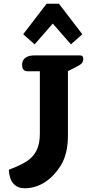

<svg xmlns="http://www.w3.org/2000/svg" viewBox="-20 -991 497 1026"><path d="M104 -808 229 -971H295L420 -808L359 -754L262 -865L165 -754ZM27 -84Q87 -106 122 -128.5Q157 -151 175 -186.5Q193 -222 193 -277V-610H127Q113 -610 105.5 -619Q98 -628 98 -645Q98 -670 116 -682.5Q134 -695 164 -695H406Q417 -695 421 -690Q425 -685 425 -675Q425 -661 415.5 -651.5Q406 -642 381 -630L343 -611V-267Q343 -166 303 -104Q263 -42 211 -12Q164 15 111 15Q75 15 52.5 -9Q30 -33 27 -84Z"/></svg>

Font: Maitree
Style: Bold
Weight: 700
Designer: CadsonDemak Team
Foundry: CadsonDemak
Version: Version 1.002